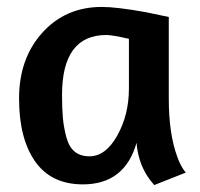

<svg xmlns="http://www.w3.org/2000/svg" viewBox="-20 -526 576 554"><path d="M467 -477V-241Q467 -141 491 -75Q501 -46 516 -28L425 8Q411 -8 402 -23Q378 -63 374 -114Q340 6 219 6Q128 6 81.5 -60Q35 -126 35 -242Q35 -357 102 -431.5Q169 -506 274 -506Q316 -506 400 -491Q416 -488 467 -477ZM238 -75Q285 -75 318.5 -135Q352 -195 352 -271V-414Q304 -425 287 -425Q159 -425 159 -252Q159 -212 161.5 -185Q164 -158 171.5 -130Q179 -102 195.5 -88.5Q212 -75 238 -75Z"/></svg>

Font: Amaranth
Style: Regular
Weight: 400
Designer: Gesine Todt
Foundry: Gesine Todt
Version: Version 1.000